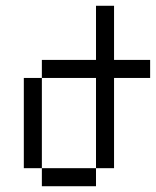

<svg xmlns="http://www.w3.org/2000/svg" viewBox="-20 -645 540 665"><path d="M500 -375V-437.5H375V-625H312.5V-437.5H125V-375H62.5V-62.5H125V0H312.5V-62.5H125V-375H312.5V-62.5H375V-375Z"/></svg>

Font: BFUnifontExMono
Style: Regular
Weight: 500
Version: Version 15.0.06